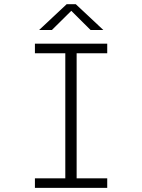

<svg xmlns="http://www.w3.org/2000/svg" viewBox="-20 -912 690 932"><path d="M149.5 0V-46.5H297V-653.5H149.5V-700H500.5V-653.5H352V-46.5H500.5V0ZM170 -766.5 303.5 -891.5H348L481.5 -766.5H419.5L326 -859.5L232 -766.5Z"/></svg>

Font: Trispace Thin ExtraLight
Style: Regular
Weight: 250
Version: Version 1.210